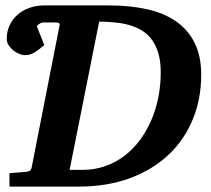

<svg xmlns="http://www.w3.org/2000/svg" viewBox="-20 -691 783 711"><path d="M575.2 -422.9Q575.2 -463.9 566.4 -493.7Q557.6 -523.4 542.2 -544.2Q526.9 -564.9 506.1 -577.6Q485.4 -590.3 461.4 -597.4Q437.5 -604.5 411.6 -607.2Q385.7 -609.9 359.9 -610.8H347.2L237.8 -62H289.1Q332.5 -62.5 370.8 -76.2Q409.2 -89.8 440.9 -114Q472.7 -138.2 497.6 -171.6Q522.5 -205.1 539.8 -244.9Q557.1 -284.7 566.2 -329.8Q575.2 -375 575.2 -422.9ZM725.1 -414.1Q725.1 -324.7 693.8 -248.8Q662.6 -172.9 604 -117.7Q545.4 -62.5 461.2 -31.2Q377 0 271 0H15.1V-49.8Q24.9 -50.8 35.2 -51.3Q45.4 -51.8 53.7 -52.7Q63 -53.7 71.8 -54.2Q84 -55.2 89.4 -57.9Q94.7 -60.5 97.2 -70.8L201.2 -600.1Q201.7 -602.1 200.2 -603.8Q198.7 -605.5 196.8 -606.2Q194.8 -606.9 192.4 -607.4Q189.9 -607.9 188 -607.9H141.1Q132.8 -607.9 125.7 -602.5Q118.7 -597.2 116.2 -594.2L144 -523.9Q123 -505.9 106.9 -496.3Q90.8 -486.8 74.2 -486.8Q62.5 -486.8 50.3 -491.9Q38.1 -497.1 27.8 -505.6Q17.6 -514.2 11.2 -524.7Q4.9 -535.2 4.9 -545.9Q4.9 -574.7 15.9 -597.9Q26.9 -621.1 45.7 -637.2Q64.5 -653.3 89.6 -662.1Q114.7 -670.9 143.1 -670.9H384.8Q461.9 -670.9 524.9 -656.7Q587.9 -642.6 632.3 -611.6Q676.8 -580.6 700.9 -531.7Q725.1 -482.9 725.1 -414.1Z"/></svg>

Font: Charis SIL Afr
Style: Bold Italic
Weight: 700
Italic angle: -11°
Foundry: SIL International
Version: Version 5.000